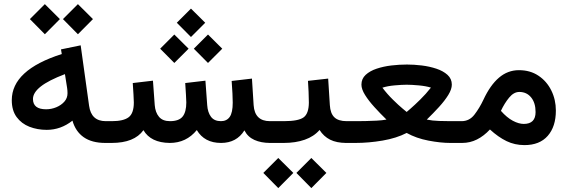

<svg xmlns="http://www.w3.org/2000/svg" viewBox="-20 -705 2800 947"><path d="M290.5 -610.8 364.3 -684.6 438.5 -610.8 364.3 -536.1ZM127.4 -610.8 201.2 -684.6 275.4 -610.8 201.2 -536.1ZM38.1 -210.9Q38.1 -359.9 284.7 -438.5L280.8 -461.4L377.9 -481.4L419.4 -183.6Q429.7 -107.4 501.5 -107.4H516.6V0H499.5Q433.1 0 392.8 -28.3Q352.5 -56.6 337.4 -109.9Q279.8 -64.5 210.4 -64.5Q164.6 -64.5 125.2 -79.8Q85.9 -95.2 62 -127.7Q38.1 -160.2 38.1 -210.9ZM300.3 -339.4Q219.2 -308.6 180.9 -278.3Q142.6 -248 142.6 -216.8Q142.6 -166 207.5 -166Q233.4 -166 257.6 -176Q281.7 -186 297.4 -203.6Q313 -221.2 313 -245.1Q313 -258.8 311 -271.5Z M852.1 -592.8 921.9 -662.6 992.2 -592.8 921.9 -522.5ZM936 -464.8 1005.9 -534.7 1076.2 -464.8 1005.9 -394.5ZM770 -464.8 839.8 -534.7 910.2 -464.8 839.8 -394.5ZM1069.8 -107.4Q1098.1 -107.4 1113 -128.4Q1127.9 -149.4 1127.9 -198.7Q1127.9 -214.8 1126.5 -244.4Q1125 -273.9 1122.6 -305.7L1222.7 -317.4L1231 -186.5Q1236.3 -107.4 1311.5 -107.4H1326.2V0H1312.5Q1267.6 0 1234.6 -14.9Q1201.7 -29.8 1185.5 -62Q1147 0 1070.3 0Q988.3 0 950.7 -63.5Q898.9 0 817.4 0Q723.6 -1 687.5 -63Q642.6 0 530.8 0H497.1V-107.4H531.7Q588.9 -107.4 614.5 -126.7Q640.1 -146 640.1 -199.7Q640.1 -211.4 638.4 -238.8Q636.7 -266.1 634.8 -295.4L734.4 -307.1L743.2 -186.5Q746.1 -150.4 764.2 -128.9Q782.2 -107.4 818.4 -107.4Q862.3 -107.4 880.6 -129.9Q898.9 -152.3 898.9 -199.7Q898.9 -210.4 897.2 -238Q895.5 -265.6 893.6 -295.4L993.2 -307.1L1002 -186.5Q1004.4 -150.9 1020.5 -129.2Q1036.6 -107.4 1069.8 -107.4Z M1700.7 0H1689Q1640.1 0 1608.2 -16.1Q1576.2 -32.2 1556.2 -64Q1528.3 -31.7 1483.2 -15.9Q1438 0 1379.4 0H1306.6V-107.4H1380.4Q1451.7 -107.4 1477.3 -126Q1502.9 -144.5 1503.4 -198.7Q1503.4 -224.6 1502 -252.7Q1500.5 -280.8 1499 -306.2L1598.6 -317.4L1606.9 -186.5Q1609.4 -145.5 1629.2 -126.5Q1648.9 -107.4 1689.9 -107.4H1700.7ZM1441.9 147.9 1515.6 74.2 1589.8 147.9 1515.6 222.7ZM1278.8 147.9 1352.5 74.2 1426.8 147.9 1352.5 222.7Z M2085 -115.2Q2112.3 -109.4 2146.5 -108.4Q2180.7 -107.4 2201.2 -107.4H2223.6V0H2201.2Q2152.8 0 2093 -11.5Q2033.2 -22.9 1985.8 -49.3Q1935.5 -23.4 1867.4 -11.7Q1799.3 0 1733.4 0H1681.2V-107.4H1734.9Q1755.4 -107.4 1782.7 -107.9Q1810.1 -108.4 1837.6 -109.9Q1865.2 -111.3 1886.2 -115.2Q1855 -145.5 1826.7 -176.8Q1798.3 -208 1780.5 -236.6Q1762.7 -265.1 1762.7 -287.6Q1762.7 -316.4 1783.4 -335.7Q1804.2 -355 1837.6 -366.2Q1871.1 -377.4 1910.4 -382.1Q1949.7 -386.7 1987.3 -386.7Q2022 -386.7 2060.3 -382.1Q2098.6 -377.4 2132.3 -366.2Q2166 -355 2187.3 -335.7Q2208.5 -316.4 2208.5 -287.6Q2208.5 -265.1 2191.2 -236.8Q2173.8 -208.5 2145.5 -177.5Q2117.2 -146.5 2085 -115.2ZM1985.8 -287.1Q1962.4 -287.1 1926.8 -283.9Q1891.1 -280.8 1866.2 -272.5Q1890.1 -240.7 1918 -213.4Q1945.8 -186 1965.8 -169.4Q1985.8 -152.8 1985.8 -152.8Q1985.8 -152.8 2005.4 -169.7Q2024.9 -186.5 2052.7 -213.9Q2080.6 -241.2 2105.5 -272.9Q2080.1 -280.8 2044.9 -283.9Q2009.8 -287.1 1985.8 -287.1ZM2213.1 0V-107.4H2257.8V0Z M2396.5 -66.4Q2366.7 -34.2 2332.5 -17.1Q2298.3 0 2259.3 0H2238.3V-107.4H2256.8Q2295.4 -107.4 2320.3 -139.9Q2345.2 -172.4 2364.3 -212.9Q2397.9 -285.2 2441.2 -322Q2484.4 -358.9 2539.6 -358.9Q2595.2 -358.9 2636 -331.5Q2676.8 -304.2 2699.2 -258.8Q2721.7 -213.4 2721.7 -159.7Q2721.7 -80.6 2681.6 -34.9Q2641.6 10.7 2566.9 10.7Q2519 10.7 2478.3 -9Q2437.5 -28.8 2396.5 -66.4ZM2450.7 -158.2Q2480 -125 2509.3 -109.4Q2538.6 -93.8 2563.5 -93.8Q2621.6 -93.8 2621.6 -152.3Q2621.6 -197.8 2599.6 -224.6Q2577.6 -251.5 2541.5 -251.5Q2514.2 -251.5 2491.2 -223.6Q2468.3 -195.8 2450.7 -158.2Z"/></svg>

Font: Vazir Medium
Style: Medium
Weight: 500
Designer: Saber Rastikerdar
Foundry: Saber Rastikerdar
Version: Version 30.0.0